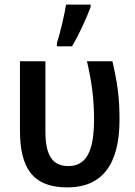

<svg xmlns="http://www.w3.org/2000/svg" viewBox="-20 -808 589 837"><path d="M228 -606H294C326 -660 357 -729 375 -777V-788H268C262 -748 241 -658 228 -620ZM274 9C422 9 501 -87 501 -286C501 -383 492 -446 470 -541H359C380 -452 390 -376 390 -287C390 -145 354 -84 278 -84C204 -84 178 -138 178 -235V-541H67V-241C67 -81 118 9 274 9Z"/></svg>

Font: Noto Sans UI SemiCondensed Medium
Style: Regular
Weight: 500
Width: 4
Designer: Monotype Design Team
Foundry: Monotype Imaging Inc.
Version: Version 1.901